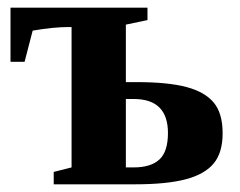

<svg xmlns="http://www.w3.org/2000/svg" viewBox="-20 -479 623 499"><path d="M307.1 -415V-265.6H334.5Q417 -265.6 465.1 -252.7Q513.2 -239.7 535.9 -211.9Q558.6 -184.1 558.6 -132.8Q558.6 -82 535.2 -54Q511.7 -25.9 462.2 -12.9Q412.6 0 331.5 0H119.6V-32.2L166 -43.9V-408.7H157.2Q119.1 -408.7 64.9 -399.4L43.9 -318.4H7.3V-459H363.3V-426.8ZM327.1 -43.9Q372.1 -43.9 394.3 -64.5Q416.5 -85 416.5 -133.3Q416.5 -221.7 327.6 -221.7H307.1V-43.9Z"/></svg>

Font: Tinos
Style: Bold
Weight: 700
Designer: Steve Matteson
Foundry: Monotype Imaging Inc.
Version: Version 1.23